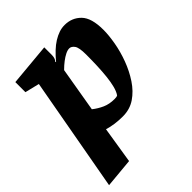

<svg xmlns="http://www.w3.org/2000/svg" viewBox="-198 -627 930 930"><g transform="rotate(-45 267.0 -162.5)"><path d="M6 188 112 -399 38 -417V-486L256 -506V-455Q256 -444 253.5 -435Q251 -426 244 -418L246 -415Q266 -439 285.5 -457.5Q305 -476 324.5 -488Q344 -500 363 -506.5Q382 -513 402 -513Q452 -513 485.5 -479Q519 -445 519 -363Q519 -326 510.5 -278Q502 -230 484 -181.5Q466 -133 438.5 -91.5Q411 -50 374 -25Q337 0 289 0Q261 0 235.5 -3.5Q210 -7 187 -14L157 174ZM320 -88Q328 -88 333 -89Q338 -90 341 -92Q352 -108 358.5 -133.5Q365 -159 368.5 -191Q372 -223 373.5 -260.5Q375 -298 375 -338Q375 -386 363.5 -401.5Q352 -417 338 -417Q326 -417 311 -409.5Q296 -402 279.5 -389.5Q263 -377 246 -360L207 -131Q231 -112 258 -100Q285 -88 320 -88Z"/></g></svg>

Font: Faustina Light ExtraBold
Style: Italic
Weight: 800
Italic angle: -8°
Version: Version 1.200